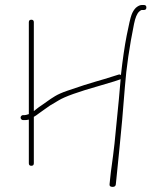

<svg xmlns="http://www.w3.org/2000/svg" viewBox="-20 -718 654 769"><path d="M556.3 -698H548.3C540.9 -698 532.9 -694.3 524.3 -687C516.9 -679.7 511.1 -670.2 506.8 -658.5C502.4 -646.8 496 -619.4 487.5 -576.2C479 -533.1 471.3 -480 464.3 -417C461.6 -419.7 458.3 -420.3 454.3 -419L428.8 -411C410.4 -405 388.8 -398.5 364 -391.5C339.1 -384.5 300.9 -372.2 249.4 -354.5C229 -347.5 212.7 -340.3 200.6 -333C188.5 -325.7 178 -318.7 169 -312C160 -305.3 152.2 -299.8 145.5 -295.5C138.8 -291.2 132.8 -286.8 127.5 -282.5C122.2 -278.2 118.2 -275 115.5 -273V-629C115.5 -635.7 112.2 -639 105.5 -639C98.8 -639 95.5 -635.7 95.5 -629V-261C87.5 -258.3 82.2 -257 79.5 -257H72.5C69.8 -257 67.5 -256 65.5 -254C63.5 -252 62.5 -249.7 62.5 -247C62.5 -244.3 63.5 -242 65.5 -240C67.5 -238 69.8 -237 72.5 -237H79.5C84.8 -237 90.2 -237.7 95.5 -239V-64C95.5 -57.3 98.8 -54 105.5 -54C112.2 -54 115.5 -57.3 115.5 -64V-250C121.5 -253.3 128.3 -258 136 -264C143.7 -270 150.7 -275 157 -279C163.3 -283 171.2 -288.5 180.5 -295.5C191.7 -302.5 203.3 -309.3 215 -316C239.3 -331 293.9 -350.5 378.7 -374.5C398.7 -380.2 418.3 -386 437.5 -392L461.2 -400C461.9 -400 462.6 -400.3 463.2 -401C461.8 -380.5 454.1 -294.7 438.7 -143.5C434.6 -107.2 431 -79 428.1 -59C425.2 -39 422.9 -20.7 421.3 -4L418.8 20C417.9 26.7 421.7 30.2 430 30.5C438.3 30.8 442.9 27.7 443.8 21L446.3 -3C447.6 -19 451.7 -59.8 458.6 -125.3C465.5 -190.9 472.7 -272.8 480.3 -371C486.1 -447.2 498.3 -531 516.8 -622.3C521.8 -647.1 528.7 -663.5 537.3 -671.5C541.9 -675.8 545.6 -678 548.3 -678H556.3C562.9 -678 566.3 -681.3 566.3 -688C566.3 -694.7 562.9 -698 556.3 -698Z"/></svg>

Font: Proton
Style: RgExt
Weight: 500
Version: Version 1.017